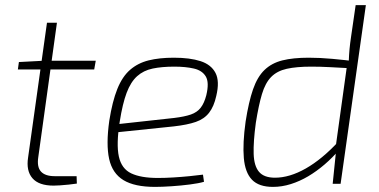

<svg xmlns="http://www.w3.org/2000/svg" viewBox="-20 -720 1484 752"><path d="M203 -631 130 -105Q124 -66 140.5 -48Q157 -30 194 -30H280L281 -1Q268 1 249.5 3Q231 5 215 6Q199 7 190 7Q132 7 107 -22Q82 -51 90 -103L164 -631ZM355 -482 349 -448H50L54 -477L149 -482Z M661 -494Q724 -494 765.5 -480.5Q807 -467 824 -434.5Q841 -402 827 -344Q818 -303 799 -278.5Q780 -254 747 -242.5Q714 -231 661 -225L420 -200L425 -232L662 -258Q703 -263 727.5 -271.5Q752 -280 766 -298Q780 -316 788 -347Q800 -397 786 -420.5Q772 -444 739.5 -451.5Q707 -459 663 -459Q614 -459 578 -451.5Q542 -444 517 -421.5Q492 -399 476 -356.5Q460 -314 449 -244Q435 -155 445.5 -107Q456 -59 494 -41Q532 -23 598 -23Q627 -23 659.5 -25Q692 -27 722 -30Q752 -33 775 -36L779 -8Q759 -2 724 2.5Q689 7 652 9.5Q615 12 587 12Q507 12 463.5 -14.5Q420 -41 407.5 -97.5Q395 -154 408 -247Q420 -323 439.5 -371.5Q459 -420 489.5 -446.5Q520 -473 562 -483.5Q604 -494 661 -494Z M1189 -494Q1233 -494 1282 -489.5Q1331 -485 1378 -479L1365 -452Q1310 -455 1272 -457Q1234 -459 1199 -459Q1141 -459 1103 -450.5Q1065 -442 1042 -418.5Q1019 -395 1006 -351.5Q993 -308 982 -239Q972 -165 973.5 -117.5Q975 -70 994.5 -47Q1014 -24 1057 -24Q1114 -24 1177.5 -60Q1241 -96 1306 -166L1310 -135Q1283 -103 1251.5 -76Q1220 -49 1187 -29.5Q1154 -10 1119 1Q1084 12 1049 12Q994 12 967 -16Q940 -44 935 -101Q930 -158 942 -244Q954 -321 971 -370Q988 -419 1016 -446Q1044 -473 1086 -483.5Q1128 -494 1189 -494ZM1413 -700 1314 0H1283L1296 -127L1293 -132L1339 -463L1346 -480Q1347 -506 1349 -527.5Q1351 -549 1355 -576L1373 -700Z"/></svg>

Font: Exo 2 ExtraLight
Style: Italic
Weight: 250
Italic angle: -8°
Designer: Natanael Gama
Foundry: Natanael Gama
Version: Version 2.010